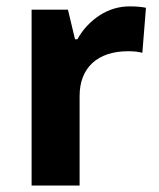

<svg xmlns="http://www.w3.org/2000/svg" viewBox="-20 -576 494 596"><path d="M382.8 -556.2C349.1 -556.2 317.9 -546.9 289.1 -528.3C260.3 -509.3 237.3 -484.9 220.2 -454.1H212.9L190.9 -545.9H78.1V0H227.1V-277.8C227.1 -365.7 282.7 -417 377.9 -417C395 -417 409.7 -415.5 421.9 -412.1L433.1 -551.8C419.9 -554.7 402.8 -556.2 382.8 -556.2Z"/></svg>

Font: Noto Reveo Sans
Style: Bold
Weight: 700
Designer: Monotype Design team
Foundry: Monotype Imaging Inc.
Version: Version 1.04